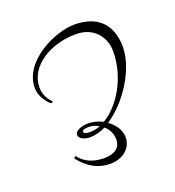

<svg xmlns="http://www.w3.org/2000/svg" viewBox="-85 -686 494 543"><g transform="rotate(-20 162.0 -414.5)"><path d="M67 -261C79 -246 107 -212 158 -212C198 -212 224 -237 224 -268C224 -290 210 -310 191 -323C251 -362 304 -445 304 -511C304 -570 274 -617 196 -617C139 -617 30 -568 30 -486C30 -463 46 -440 59 -430L65 -433C56 -443 43 -458 43 -483C43 -549 117 -590 191 -590C247 -590 274 -549 274 -509C274 -430 230 -359 181 -330C167 -337 152 -341 137 -341C120 -341 97 -334 97 -321C97 -309 114 -302 129 -302C144 -302 161 -306 177 -314C189 -304 197 -289 197 -271C197 -246 178 -233 148 -233C102 -233 82 -254 72 -267ZM135 -316C121 -316 116 -319 116 -324C116 -329 126 -331 135 -331C146 -331 156 -328 166 -322C155 -318 145 -316 135 -316Z"/></g></svg>

Font: Stalemate
Style: Regular
Weight: 400
Designer: Astigmatic (AOETI)
Foundry: Astigmatic (AOETI)
Version: Version 001.000